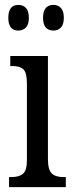

<svg xmlns="http://www.w3.org/2000/svg" viewBox="-20 -765 300 785"><path d="M14 -692Q14 -745 55 -745Q74 -745 86 -732.5Q98 -720 98 -692Q98 -665 86 -652.5Q74 -640 55 -640Q14 -640 14 -692ZM156 -692Q156 -745 199 -745Q217 -745 229 -732.5Q241 -720 241 -692Q241 -665 229 -652.5Q217 -640 199 -640Q156 -640 156 -692ZM17 -41H27Q59 -41 74.5 -55Q90 -69 90 -110V-425Q90 -467 76 -481Q62 -495 32 -495H22V-536H176V-115Q176 -71 191.5 -56Q207 -41 239 -41H249V0H17Z"/></svg>

Font: Noto Serif Cond
Style: Regular
Weight: 400
Width: 3
Designer: Monotype Design Team
Foundry: Monotype Imaging Inc.
Version: Version 1.001